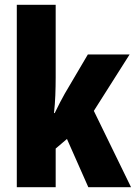

<svg xmlns="http://www.w3.org/2000/svg" viewBox="-20 -873 566 800"><path d="M212 -551Q212 -513 210.5 -475.5Q209 -438 205 -402H208Q219 -425 230 -446Q241 -467 250 -483L346 -646H520L371 -411L526 -93H348L259 -294L212 -254V-93H50V-853H212Z"/></svg>

Font: Noto Sans Kannada UI ExtraCondensed Black
Style: Regular
Weight: 900
Width: 2
Designer: Jelle Bosma - Monotype Design Team
Foundry: Monotype Imaging Inc.
Version: Version 2.005; ttfautohint (v1.8.4.7-5d5b)